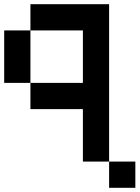

<svg xmlns="http://www.w3.org/2000/svg" viewBox="-20 -645 665 915"><path d="M0 -250V-500H125V-250ZM125 -250H375V-500H125V-625H500V125H375V-125H125ZM500 125H625V250H500Z"/></svg>

Font: Galmuri7 Regular
Style: Regular
Weight: 400
Designer: Lee Minseo (quiple)
Version: Version 2.399;hotconv 1.1.1;makeotfexe 2.6.0 DEVELOPMENT